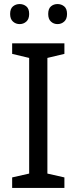

<svg xmlns="http://www.w3.org/2000/svg" viewBox="-20 -928 379 948"><path d="M298 0H40V-52L124 -71V-642L40 -662V-714H298V-662L214 -642V-71L298 -52ZM30 -859Q30 -885 44 -896.5Q58 -908 77 -908Q96 -908 110 -896.5Q124 -885 124 -859Q124 -834 110 -821.5Q96 -809 77 -809Q58 -809 44 -821.5Q30 -834 30 -859ZM218 -859Q218 -885 231.5 -896.5Q245 -908 264 -908Q283 -908 297 -896.5Q311 -885 311 -859Q311 -834 297 -821.5Q283 -809 264 -809Q245 -809 231.5 -821.5Q218 -834 218 -859Z"/></svg>

Font: Noto Sans Bamum
Style: Regular
Weight: 400
Designer: Monotype Design Team
Foundry: Monotype Imaging Inc.
Version: Version 2.001